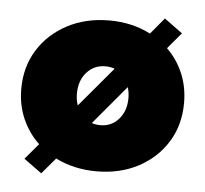

<svg xmlns="http://www.w3.org/2000/svg" viewBox="-47 -620 754 705"><g transform="rotate(5 330.0 -268.0)"><path d="M130 35 64 -13 113 -71Q74 -108 52 -158Q30 -208 30 -268Q30 -349 69 -411.5Q108 -474 176 -510Q244 -546 331 -546Q415 -546 483 -511L533 -571L600 -522L550 -463Q588 -426 609 -376.5Q630 -327 630 -268Q630 -187 591.5 -124.5Q553 -62 485.5 -26Q418 10 331 10Q248 10 180 -24ZM235 -268Q235 -245 242 -225L365 -371Q349 -377 331 -377Q289 -377 262 -346.5Q235 -316 235 -268ZM331 -160Q372 -160 398.5 -190.5Q425 -221 425 -268Q425 -289 419 -308L299 -165Q314 -160 331 -160Z"/></g></svg>

Font: Lexend Black
Style: Regular
Weight: 900
Designer: Bonnie Shaver-Troup, Thomas Jockin
Foundry: Lexend
Version: Version 1.007; ttfautohint (v1.8.3)